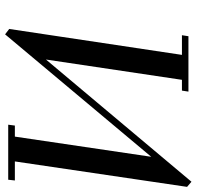

<svg xmlns="http://www.w3.org/2000/svg" viewBox="-29 -725 766 748"><g transform="rotate(90 354.0 -351.0)"><path d="M92.8 -3.9 193.8 -676.8H117.2L121.1 -702.1H336.9L333 -676.8H291L211.9 -147L688 -713.9L708 -696.8L608.9 -25.9H683.1L680.2 0H465.8L469.2 -25.9H512.2L590.8 -557.1L113.8 12.2Z"/></g></svg>

Font: Dehuti
Style: Bold-Italic
Weight: 700
Version: Version 1.2